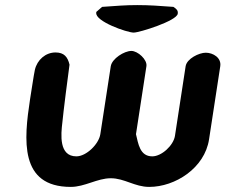

<svg xmlns="http://www.w3.org/2000/svg" viewBox="-20 -727 886 754"><path d="M98 -337C74 -179 55 7 258 7C313 7 362 -27 415 -27C469 -27 509 7 566 7C668 7 784 -67 801 -180L845 -467C850 -500 817 -520 788 -520C762 -520 714 -497 709 -467L667 -193C661 -156 615 -113 578 -113C529 -113 523 -163 514 -200L555 -467C559 -493 521 -527 496 -527C468 -527 420 -497 415 -467L374 -200C368 -161 319 -113 280 -113C211 -113 219 -198 225 -247C228 -281 248 -439 253 -473C246 -503 232 -521 198 -521C159 -521 126 -492 117 -453C113 -436 101 -354 98 -337ZM358 -677C353 -643 479 -599 505 -599C528 -599 674 -645 678 -673C680 -686 673 -692 661 -700C604 -704 569 -707 519 -707C471 -707 440 -704 381 -700L358 -680Z"/></svg>

Font: Asimov Print
Style: Regular
Weight: 500
Designer: Google
Version: Version 2.000980: 2014